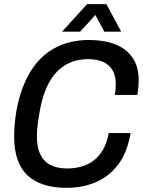

<svg xmlns="http://www.w3.org/2000/svg" viewBox="-20 -890 688 922"><path d="M300 12Q176 12 112 -48Q48 -108 48 -234Q48 -265 51 -298Q54 -331 60 -364Q80 -469 125 -544Q170 -619 241.5 -658.5Q313 -698 408 -698Q480 -698 533.5 -677Q587 -656 616.5 -613Q646 -570 646 -504Q646 -488 644.5 -470.5Q643 -453 640 -434H531Q534 -449 535 -462Q536 -475 536 -487Q536 -527 520 -553.5Q504 -580 474.5 -593Q445 -606 402 -606Q356 -606 318 -590Q280 -574 251 -543Q222 -512 202.5 -467Q183 -422 172 -363Q168 -339 165 -320.5Q162 -302 160.5 -287Q159 -272 158 -260.5Q157 -249 157 -238Q157 -183 173.5 -148.5Q190 -114 222.5 -97.5Q255 -81 303 -81Q356 -81 397 -99.5Q438 -118 465 -156Q492 -194 502 -251H607Q592 -160 549 -102Q506 -44 442 -16Q378 12 300 12ZM278 -738 398 -870H491L562 -738H481L421 -850H467L365 -738Z"/></svg>

Font: Archivo SemiCondensed Medium
Style: Italic
Weight: 500
Width: 4
Italic angle: -10°
Designer: Hector Gatti
Foundry: Omnibus-Type
Version: Version 2.001